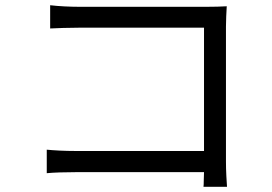

<svg xmlns="http://www.w3.org/2000/svg" viewBox="-20 -706 1040 735"><path d="M759 9Q760 1 760 -14Q760 -29 761 -47H272Q241 -47 210 -46Q179 -45 159 -43V-133Q179 -131 208.5 -129.5Q238 -128 270 -128H761V-600H282Q254 -600 222 -599Q190 -598 172 -597V-686Q197 -683 227 -681.5Q257 -680 281 -680H774Q792 -680 812.5 -680.5Q833 -681 848 -682Q847 -665 846 -643.5Q845 -622 845 -604V-88Q845 -61 846.5 -32Q848 -3 849 9Z"/></svg>

Font: SpoqaHanSansJP-Regular
Style: Regular
Weight: 400
Designer: [Source Han Sans]
Ryoko NISHIZUKA  (kana & ideographs); Paul D. Hunt (Latin, Greek & Cyrillic); Wenlong ZHANG  (bopomofo
Foundry: Spoqa (http://bi.spoqa.com)
Version: Version 1.002.20150607